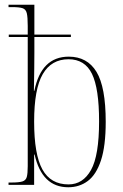

<svg xmlns="http://www.w3.org/2000/svg" viewBox="-20 -780 518 810"><path d="M268 10Q157 10 126 -128H124V0H16V-10H29Q60 -10 74.5 -14.5Q89 -19 93 -33.5Q97 -48 97 -79V-624H17V-634H97V-671Q97 -708 93 -724.5Q89 -741 75 -745.5Q61 -750 31 -750H16V-760H125V-634H279V-624H125V-558Q125 -531 124.5 -490.5Q124 -450 123 -397H125Q154 -541 270 -541Q348 -541 387 -477Q426 -413 426 -266Q426 -164 406 -103.5Q386 -43 350.5 -16.5Q315 10 268 10ZM269 -2Q330 -2 364 -63Q398 -124 398 -268Q398 -407 368 -468.5Q338 -530 269 -530Q197 -530 160.5 -467.5Q124 -405 124 -267Q124 -128 159 -65Q194 -2 269 -2Z"/></svg>

Font: Noto Serif Display Condensed Thin
Style: Regular
Weight: 100
Width: 3
Designer: Monotype Design Team
Foundry: Monotype Imaging Inc.
Version: Version 2.009